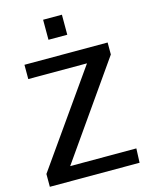

<svg xmlns="http://www.w3.org/2000/svg" viewBox="-136 -1020 846 1103"><g transform="rotate(-15 287.0 -468.5)"><path d="M20 0V-76.2L409.7 -629.9H60.5V-714.8H555.2V-643.6L163.6 -84.5H557.1L553.7 0ZM231 -817.9V-937H342.8V-817.9Z"/></g></svg>

Font: Pontano Sans
Style: Bold
Weight: 700
Designer: Vernon Adams
Foundry: Vernon Adams
Version: Version 2.001